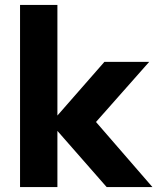

<svg xmlns="http://www.w3.org/2000/svg" viewBox="-20 -756 636 776"><path d="M596 0H411L212 -227V0H61V-736H212V-289L402 -506H583L368 -263Z"/></svg>

Font: Muli ExtraBold
Style: Regular
Weight: 800
Designer: Vernon Adams
Foundry: Vernon Adams
Version: Version 2.000